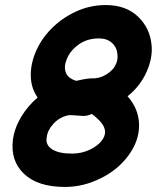

<svg xmlns="http://www.w3.org/2000/svg" viewBox="-20 -736 621 760"><path d="M237 4Q310 4 378 -30Q446 -63 488 -120Q531 -178 530.5 -241Q530 -304 485 -355Q535 -395 560 -451Q585 -507 580 -557Q574 -625 526 -670.5Q478 -716 399 -716Q336 -716 280 -690Q224 -664 182 -621Q140 -578 119 -525Q100 -477 102 -431Q104 -385 129 -350Q89 -316 63 -272Q37 -228 31 -182Q21 -99 75.5 -47.5Q130 4 237 4ZM265 -128Q212 -128 185.5 -145.5Q159 -163 165 -193Q168 -220 191 -245.5Q214 -271 247 -279Q252 -281 266 -280Q308 -277 310 -277Q327 -277 343 -285Q354 -278 365 -267Q415 -223 384 -181Q369 -160 336.5 -144Q304 -128 265 -128ZM282 -416Q249 -426 240.5 -449Q232 -472 244 -501Q257 -535 291 -559.5Q325 -584 371 -584Q404 -584 423.5 -566Q443 -548 445 -520Q448 -494 433 -471Q418 -448 385 -433Q372 -428 357 -426Q335 -427 305 -421L282 -416Z"/></svg>

Font: Balsamiq Sans
Style: Bold Italic
Weight: 700
Italic angle: -12°
Designer: Michael Angeles
Foundry: Balsamiq SRL
Version: Version 1.020; ttfautohint (v1.8.4.7-5d5b);gftools[0.9.26]